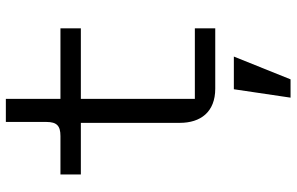

<svg xmlns="http://www.w3.org/2000/svg" viewBox="-194 -544 989 640"><g transform="rotate(-90 300.0 -223.5)"><path d="M526 0V-68H291V-448H526V-516H291V-698H214V-563C214 -528 201 -516 167 -516H39V-448H211V-118C211 -49 247 0 325 0ZM295 251H356L432 62H323Z"/></g></svg>

Font: IBM Plex Mono
Style: Regular
Weight: 400
Monospace: yes
Designer: Mike Abbink, Paul van der Laan, Pieter van Rosmalen
Foundry: Bold Monday
Version: Version 2.004